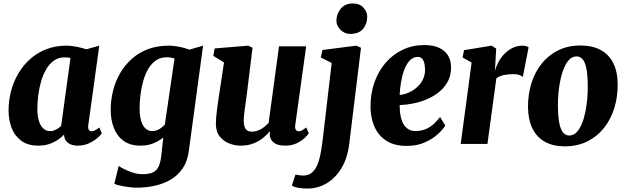

<svg xmlns="http://www.w3.org/2000/svg" viewBox="-20 -832 3625 1110"><path d="M490.5 -110Q488 -90 493.2 -81.5Q498.5 -73 509.5 -73Q516.5 -73 527 -77.5Q537.5 -82 554.5 -95L568.5 -60.5Q563 -52 544 -35Q525 -18 495.5 -4Q466 10 428 10Q396.5 10 375 -4.8Q353.5 -19.5 350.5 -48.5L351 -54.5Q335.5 -38 313.5 -23.2Q291.5 -8.5 263.8 0.8Q236 10 202 10Q141.5 10 103.2 -18Q65 -46 47.2 -92.5Q29.5 -139 29.5 -193.5Q29.5 -251 44 -305.8Q58.5 -360.5 86.5 -408Q114.5 -455.5 155.2 -491.5Q196 -527.5 248.5 -547.8Q301 -568 364 -568Q393 -568 425.5 -561.2Q458 -554.5 479.5 -547L554 -568ZM387.5 -497Q379 -499 370.2 -499.8Q361.5 -500.5 353 -500.5Q318.5 -500.5 292.5 -482.2Q266.5 -464 248 -433Q229.5 -402 218 -362.8Q206.5 -323.5 201.2 -281.5Q196 -239.5 196 -199.5Q196 -160.5 205 -132.2Q214 -104 230.5 -89Q247 -74 269.5 -74Q278.5 -74 287 -76.2Q295.5 -78.5 303.5 -82.5Q311.5 -86.5 319 -92Q326.5 -97.5 333.5 -104Z M1072 38Q1064 101.5 1034.5 143.5Q1005 185.5 962 209.2Q919 233 869.5 243Q820 253 771 253Q747.5 253 721 249.2Q694.5 245.5 672.5 240.5Q650.5 235.5 641 231L666 127Q671 131.5 692.8 143Q714.5 154.5 744.2 164.8Q774 175 803 175Q836 175 858.5 167Q881 159 894 136.5Q907 114 912 71L924 -37Q908.5 -24.5 889 -13.8Q869.5 -3 845.5 3.5Q821.5 10 793 10Q732 10 693.8 -18.2Q655.5 -46.5 637.8 -93.2Q620 -140 620 -196Q620 -252.5 633.5 -307Q647 -361.5 674.2 -408.5Q701.5 -455.5 741.8 -491.5Q782 -527.5 835.2 -547.8Q888.5 -568 955 -568Q986 -568 1019.8 -560.8Q1053.5 -553.5 1075 -545L1154 -568ZM989 -494Q979.5 -497 967.8 -499Q956 -501 944 -501Q908 -501 881.5 -482.8Q855 -464.5 836.8 -433.2Q818.5 -402 807.8 -363.2Q797 -324.5 792 -282.8Q787 -241 787 -202Q787 -172 792 -148.2Q797 -124.5 806.5 -108Q816 -91.5 829.5 -82.8Q843 -74 860 -74Q874 -74 887.2 -79Q900.5 -84 912 -92.8Q923.5 -101.5 933 -112Z M1370 10Q1340 10 1307.5 -1.8Q1275 -13.5 1252 -40.8Q1229 -68 1228 -115Q1228 -132.5 1229.8 -153.5Q1231.5 -174.5 1234.5 -197.8Q1237.5 -221 1241 -245Q1244.5 -269 1248 -292L1275 -471L1213 -509L1221 -552L1415 -568L1440 -556L1407 -288Q1404.5 -266.5 1401.2 -244.5Q1398 -222.5 1395.2 -202.2Q1392.5 -182 1390.8 -165.5Q1389 -149 1389 -138Q1389 -114 1394 -99.2Q1399 -84.5 1409.2 -77.8Q1419.5 -71 1436 -71Q1455.5 -71 1473.2 -78Q1491 -85 1506 -96.8Q1521 -108.5 1533 -122L1593 -564H1750L1687 -110Q1684.5 -90.5 1690.2 -81.8Q1696 -73 1707 -73Q1715.5 -73 1724 -77.2Q1732.5 -81.5 1751 -95L1765 -61Q1760 -52.5 1742.5 -35.5Q1725 -18.5 1696.2 -4.2Q1667.5 10 1629 10Q1588.5 10 1567.5 -4Q1546.5 -18 1541 -42Q1540.5 -45 1540 -48.5Q1539.5 -52 1539.5 -55.8Q1539.5 -59.5 1540 -63.5Q1540.5 -67.5 1541 -71L1539 -72Q1526.5 -57.5 1510.8 -43Q1495 -28.5 1474.5 -16.5Q1454 -4.5 1428.2 2.8Q1402.5 10 1370 10Z M1999 0Q1989 82 1954.2 139.8Q1919.5 197.5 1868.2 227.8Q1817 258 1758 258Q1729 258 1703.2 253.5Q1677.5 249 1667.5 240L1688.5 177Q1695.5 179 1709.2 181Q1723 183 1732.5 183Q1763.5 183 1783.5 165.8Q1803.5 148.5 1815.5 118.8Q1827.5 89 1834.5 50.2Q1841.5 11.5 1846.5 -32L1897.5 -468L1834.5 -499.5L1844.5 -543L2039 -568L2067 -556ZM2003 -636Q1971 -636 1947 -661.2Q1923 -686.5 1925 -717Q1927.5 -756.5 1952 -784.2Q1976.5 -812 2021 -812Q2059.5 -812 2081.5 -787.5Q2103.5 -763 2103 -734Q2102.5 -693.5 2078.8 -664.8Q2055 -636 2003 -636Z M2554.5 -106Q2541.5 -84.5 2511.8 -57Q2482 -29.5 2436.8 -9Q2391.5 11.5 2330.5 11.5Q2273 11.5 2233.2 -7.5Q2193.5 -26.5 2169 -58.8Q2144.5 -91 2133.5 -131Q2122.5 -171 2122 -212.5Q2121.5 -290.5 2144.8 -356Q2168 -421.5 2210 -469.8Q2252 -518 2308.8 -544.8Q2365.5 -571.5 2431.5 -571.5Q2485.5 -571.5 2519.5 -555.2Q2553.5 -539 2570 -511Q2586.5 -483 2587.5 -448.5Q2589 -400 2570.2 -363.5Q2551.5 -327 2519.5 -301Q2487.5 -275 2448 -258.2Q2408.5 -241.5 2367.5 -233.5Q2326.5 -225.5 2290.5 -224.5Q2290.5 -187 2296.5 -159Q2302.5 -131 2314.2 -112.2Q2326 -93.5 2342.8 -84Q2359.5 -74.5 2380.5 -74.5Q2418.5 -74.5 2445.8 -87.5Q2473 -100.5 2492 -119.5Q2511 -138.5 2524 -155.5ZM2396.5 -503Q2368 -503 2348.5 -482Q2329 -461 2316.8 -427.5Q2304.5 -394 2298.2 -355.8Q2292 -317.5 2290.5 -283Q2307.5 -284 2327.8 -290.8Q2348 -297.5 2367.8 -310Q2387.5 -322.5 2403.8 -340.8Q2420 -359 2429.2 -382.8Q2438.5 -406.5 2437 -435.5Q2435.5 -469 2425.5 -486Q2415.5 -503 2396.5 -503Z M2643.5 0 2706.5 -470.5 2654.5 -499.5 2662.5 -542 2822.5 -568 2848.5 -551 2843.5 -459.5 2841 -423Q2849.5 -451.5 2864.2 -477.8Q2879 -504 2899.8 -524.2Q2920.5 -544.5 2946.2 -556.2Q2972 -568 3002 -568Q3015 -568 3023.8 -564.5Q3032.5 -561 3036 -558L3002.5 -387Q2999.5 -391 2985.5 -397.2Q2971.5 -403.5 2948 -403.5Q2933 -403.5 2918.5 -402Q2904 -400.5 2891 -397.8Q2878 -395 2867.5 -390.2Q2857 -385.5 2849.5 -379L2798 0Z M3335.5 -569Q3404 -569 3451.8 -543.5Q3499.5 -518 3525 -468Q3550.5 -418 3551 -345Q3551.5 -271.5 3531.2 -206.5Q3511 -141.5 3471.5 -92Q3432 -42.5 3374.8 -14.2Q3317.5 14 3244.5 14Q3178 14 3130.8 -12Q3083.5 -38 3058.5 -88.5Q3033.5 -139 3032.5 -212Q3032 -286 3052.2 -350.8Q3072.5 -415.5 3111.8 -464.5Q3151 -513.5 3207.5 -541.2Q3264 -569 3335.5 -569ZM3314 -506Q3289.5 -506 3271.5 -487.8Q3253.5 -469.5 3240.8 -439Q3228 -408.5 3220 -371Q3212 -333.5 3208.5 -294Q3205 -254.5 3205.5 -219Q3206 -151 3214.8 -114Q3223.5 -77 3238 -62.8Q3252.5 -48.5 3270 -48.5Q3294.5 -48.5 3312.5 -66.5Q3330.5 -84.5 3343.2 -115Q3356 -145.5 3363.8 -183.2Q3371.5 -221 3375 -260.8Q3378.5 -300.5 3378 -337Q3377.5 -405.5 3368.8 -442Q3360 -478.5 3345.8 -492.2Q3331.5 -506 3314 -506Z"/></svg>

Font: Merriweather Light 18pt Black
Style: Italic
Weight: 900
Italic angle: -7.8°
Version: Version 2.101